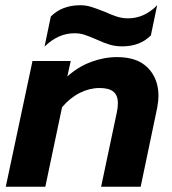

<svg xmlns="http://www.w3.org/2000/svg" viewBox="-20 -713 655 733"><path d="M174 -650Q217 -693 286 -693Q308 -693 327.5 -687Q347 -681 380 -668Q406 -656 426.5 -649.5Q447 -643 469 -643Q531 -643 580 -693L556 -578Q515 -536 446 -536Q421 -536 399 -542.5Q377 -549 349 -562Q319 -575 302 -580.5Q285 -586 264 -586Q202 -586 150 -535ZM104 -480H250L237 -421Q278 -458 327.5 -476.5Q377 -495 427 -495Q505 -495 545 -453.5Q585 -412 585 -347Q585 -328 580 -301L517 0H366L426 -284Q430 -301 430 -319Q430 -349 413 -363Q396 -377 360 -377Q322 -377 285 -358.5Q248 -340 217 -304L153 0H2Z"/></svg>

Font: Prompt Semibold
Style: Italic
Weight: 600
Italic angle: -12°
Designer: Katatrad Team
Foundry: CadsonDemak
Version: Version 1.000